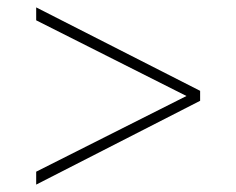

<svg xmlns="http://www.w3.org/2000/svg" viewBox="-20 -506 640 520"><path d="M522 -233 78 -6V-41L485 -246L78 -451V-486L522 -260Z"/></svg>

Font: Livvic Thin
Style: Regular
Weight: 250
Designer: Jacques Le Bailly, Baron von Fonthausen
Version: Version 1.001; ttfautohint (v1.8.2)